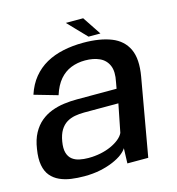

<svg xmlns="http://www.w3.org/2000/svg" viewBox="-106 -800 826 897"><g transform="rotate(-15 306.5 -351.0)"><path d="M192.5 6Q235 6 270.5 -1.5Q306 -9 333.2 -20.8Q360.5 -32.5 378.5 -46.2Q396.5 -60 404 -73L401.5 0H502.5L568.5 -374.5Q583 -457.5 560 -506.2Q537 -555 482.5 -576.5Q428 -598 347.5 -598Q295.5 -598 250 -588.2Q204.5 -578.5 167.5 -557.8Q130.5 -537 103.2 -503.8Q76 -470.5 60.5 -423.5L173.5 -391Q188 -436.5 211.5 -463.8Q235 -491 266.2 -503.5Q297.5 -516 334.5 -516Q375 -516 404.2 -502.5Q433.5 -489 446.2 -459.5Q459 -430 448.5 -380.5L443 -350H251Q219 -350 187.5 -345.8Q156 -341.5 127.2 -330.5Q98.5 -319.5 74.8 -299.8Q51 -280 34.2 -249.2Q17.5 -218.5 11 -174.5Q3.5 -129 9.5 -97Q15.5 -65 32.5 -45Q49.5 -25 74.2 -13.8Q99 -2.5 129.2 1.8Q159.5 6 192.5 6ZM232.5 -71.5Q210 -71.5 189.8 -75.8Q169.5 -80 155 -91.5Q140.5 -103 134.5 -123.8Q128.5 -144.5 134 -177.5Q139.5 -210.5 152.2 -231.2Q165 -252 183 -263Q201 -274 222.8 -278Q244.5 -282 267.5 -282H433.5L406.5 -146Q399.5 -131 383 -117.5Q366.5 -104 343.2 -93.5Q320 -83 291.8 -77.2Q263.5 -71.5 232.5 -71.5ZM379.5 -619H437L377.5 -708.5H293.5Z"/></g></svg>

Font: Anybody UltraCondensed Thin Medium
Style: Italic
Weight: 500
Italic angle: -10°
Version: Version 1.111